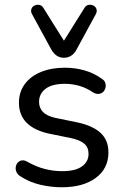

<svg xmlns="http://www.w3.org/2000/svg" viewBox="-20 -782 523 811"><path d="M241 9Q196 9 150.5 -1.5Q105 -12 65 -38Q54 -45 49.5 -55.5Q45 -66 46.5 -76.5Q48 -87 55 -95Q62 -103 72.5 -104.5Q83 -106 95 -99Q134 -77 170.5 -68Q207 -59 243 -59Q298 -59 326 -79Q354 -99 354 -132Q354 -160 335.5 -175.5Q317 -191 278 -199L185 -218Q123 -232 91.5 -264.5Q60 -297 60 -348Q60 -393 84.5 -426.5Q109 -460 153 -478Q197 -496 254 -496Q298 -496 337.5 -484.5Q377 -473 409 -450Q421 -443 424.5 -432.5Q428 -422 425.5 -411.5Q423 -401 416 -394Q409 -387 398 -385.5Q387 -384 374 -391Q345 -411 314.5 -419.5Q284 -428 254 -428Q200 -428 172.5 -407Q145 -386 145 -352Q145 -326 161.5 -309Q178 -292 214 -284L307 -265Q372 -251 405 -220.5Q438 -190 438 -138Q438 -70 384.5 -30.5Q331 9 241 9ZM250 -538Q233 -538 219.5 -547Q206 -556 196 -574L116 -721Q109 -733 112.5 -743.5Q116 -754 125.5 -758.5Q135 -763 145.5 -761.5Q156 -760 163 -749L250 -610L337 -749Q344 -760 354.5 -761.5Q365 -763 374.5 -758.5Q384 -754 387.5 -743.5Q391 -733 384 -721L304 -574Q295 -556 281 -547Q267 -538 250 -538Z"/></svg>

Font: Nunito ExtraLight Medium
Style: Regular
Weight: 500
Version: Version 3.602